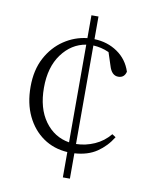

<svg xmlns="http://www.w3.org/2000/svg" viewBox="-86 -778 704 893"><g transform="rotate(10 266.5 -331.0)"><path d="M272.9 -113.8V-575.2Q204.1 -564 158.9 -502.7Q113.8 -441.4 113.8 -344.2Q113.8 -247.1 157.7 -186.3Q201.7 -125.5 272.9 -113.8ZM464.8 -186 481.9 -174.8Q454.1 -129.4 411.6 -100.6Q369.1 -71.8 306.2 -67.9V51.8H272.9V-67.9Q208 -71.8 158.2 -106.4Q108.4 -141.1 80.1 -200.2Q51.8 -259.3 51.8 -337.9Q51.8 -417 82.5 -474.6Q113.3 -532.2 163.6 -565.9Q213.9 -599.6 272.9 -606V-713.9H306.2V-606.9Q368.2 -605 415.5 -572.5Q462.9 -540 481 -483.9Q473.6 -454.1 444.8 -454.1Q413.6 -454.1 400.9 -498L380.9 -559.1Q361.3 -567.9 343 -572Q324.7 -576.2 306.2 -577.1V-111.8Q351.1 -112.8 393.1 -131.3Q435.1 -149.9 464.8 -186Z"/></g></svg>

Font: Source Han Serif CN ExtraLight
Style: Regular
Weight: 250
Designer: Ryoko NISHIZUKA  (kana & ideographs); Frank Grießhammer (Latin, Greek & Cyrillic); Wenlong ZHANG  (bopomofo); Sandoll Co
Foundry: Adobe Systems Incorporated
Version: Version 1.001;PS 1.001;hotconv 16.6.54;makeotf.lib2.5.65590